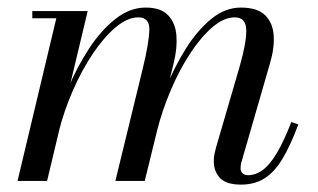

<svg xmlns="http://www.w3.org/2000/svg" viewBox="-20 -490 862 520"><path d="M632.5 10Q593 10 576 -7.8Q559 -25.5 559 -54Q559 -65 561.2 -74.8Q563.5 -84.5 565.5 -92L628.5 -308Q647.5 -373.5 647 -408.2Q646.5 -443 615.5 -443Q586.5 -443 555.5 -416.5Q524.5 -390 495.2 -345.5Q466 -301 442.5 -245.8Q419 -190.5 404.5 -133H390Q404.5 -190 428.2 -249.2Q452 -308.5 483.5 -358.5Q515 -408.5 552.5 -439Q590 -469.5 632 -469.5Q677 -469.5 698 -448.8Q719 -428 721.2 -394Q723.5 -360 711.5 -319.5L634.5 -53Q633 -48.5 632.2 -43.5Q631.5 -38.5 631.5 -34Q631.5 -26 636.8 -20.8Q642 -15.5 651.5 -15.5Q673 -15.5 692.2 -30Q711.5 -44.5 730.2 -76.2Q749 -108 769 -159.5L788 -153Q766.5 -95.5 744.8 -59.5Q723 -23.5 696.2 -6.8Q669.5 10 632.5 10ZM27.5 0 132.5 -440.5H67.5V-460H217.5L107.5 0ZM292.5 0 367.5 -308Q383.5 -374.5 384.5 -408.8Q385.5 -443 354.5 -443Q325.5 -443 293.8 -416.5Q262 -390 232 -345.5Q202 -301 177.8 -245.8Q153.5 -190.5 139 -133H124.5Q139 -190 163.8 -249.2Q188.5 -308.5 221.2 -358.5Q254 -408.5 293 -439Q332 -469.5 374.5 -469.5Q415.5 -469.5 435.2 -448.8Q455 -428 457.8 -394Q460.5 -360 450.5 -319.5L372 0Z"/></svg>

Font: Bodoni Moda SC 11pt
Style: Italic
Weight: 400
Italic angle: -13°
Version: Version 2.005